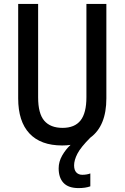

<svg xmlns="http://www.w3.org/2000/svg" viewBox="-20 -785 637 982"><path d="M359 61Q359 85 370.5 97Q382 109 401 109Q413 109 424 107Q435 105 442 102V168Q417 177 382 177Q330 177 305 150.5Q280 124 280 76Q280 42 298 10.5Q316 -21 341 -44Q321 -41 298 -41Q188 -41 130.5 -102.5Q73 -164 73 -282V-765H175V-287Q175 -204 206.5 -167.5Q238 -131 300 -131Q362 -131 392 -169Q422 -207 422 -288V-765H524V-282Q524 -141 442 -81Q393 -32 376 1Q359 34 359 61Z"/></svg>

Font: Noto Sans Tamil UI Condensed Medium
Style: Regular
Weight: 500
Width: 3
Designer: Jelle Bosma - Monotype Design Team
Foundry: Monotype Imaging Inc.
Version: Version 2.004; ttfautohint (v1.8.4.7-5d5b)